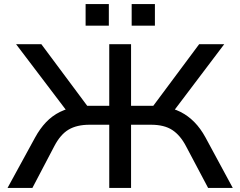

<svg xmlns="http://www.w3.org/2000/svg" viewBox="-20 -922 1179 942"><path d="M17 0 152 -247Q176 -291 206 -322.5Q236 -354 274.5 -373Q313 -392 361 -398L317 -365L59 -705H183L422 -384L395 -403H516V-705H623V-403H745L718 -384L957 -705H1080L823 -365L780 -398Q828 -392 865.5 -373Q903 -354 933.5 -323Q964 -292 988 -248L1122 0H1001L893 -204Q865 -258 825.5 -284Q786 -310 721 -310H623V0H516V-310H419Q357 -310 316.5 -286Q276 -262 246 -204L139 0ZM626 -796V-902H740V-796ZM400 -796V-902H514V-796Z"/></svg>

Font: Nunito Sans 7pt SemiExpanded Medium
Style: Regular
Weight: 500
Width: 6
Designer: Vernon Adams
Foundry: Vernon Adams
Version: Version 3.101;gftools[0.9.27]